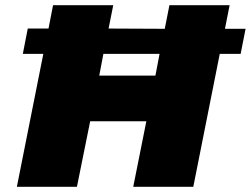

<svg xmlns="http://www.w3.org/2000/svg" viewBox="-20 -720 966 740"><path d="M725 0H493.5L544 -252.5H327.5L276.5 0H45L147 -512.5H68L87 -610H167L184.5 -700H416.5L398.5 -610L615 -609L633 -700H865L847 -609H926.5L907.5 -512.5H827ZM579 -428.5 595 -512.5H378.5L362.5 -428.5Z"/></svg>

Font: Argentum Sans Black
Style: Italic
Weight: 900
Italic angle: -11°
Designer: Julieta Ulanovsky (font), Cristiano Sobral (main changes and remaster)
Foundry: Julieta Ulanovsky (font), Cristiano Sobral (main changes and remaster)
Version: Version 2.007;June 15, 2022;FontCreator 14.0.0.2814 64-bit; 